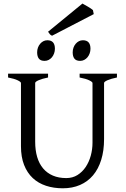

<svg xmlns="http://www.w3.org/2000/svg" viewBox="-20 -1020 694 1055"><path d="M622.6 -594.2Q589.4 -587.4 570.6 -579.1Q551.8 -570.8 551.8 -564V-255.9Q551.8 -191.9 536.1 -141.6Q520.5 -91.3 491.2 -56.6Q461.9 -22 419.9 -3.7Q377.9 14.6 325.2 14.6Q274.9 14.6 232.7 0.7Q190.4 -13.2 159.9 -41.7Q129.4 -70.3 112.3 -113.8Q95.2 -157.2 95.2 -216.8V-564Q95.2 -569.8 77.4 -578.6Q59.6 -587.4 24.4 -594.2V-615.2H244.1V-594.2Q210.9 -587.4 192.1 -579.1Q173.3 -570.8 173.3 -564V-241.2Q173.3 -194.3 184.3 -157.2Q195.3 -120.1 217 -94.5Q238.8 -68.8 270.5 -55.2Q302.2 -41.5 344.2 -41.5Q378.9 -41.5 405.8 -58.3Q432.6 -75.2 450.9 -102.5Q469.2 -129.9 478.8 -164.8Q488.3 -199.7 488.3 -235.8V-564Q488.3 -569.8 470.5 -578.6Q452.6 -587.4 417.5 -594.2V-615.2H622.6ZM477.1 -752.4Q477.1 -738.8 472.7 -726.6Q468.3 -714.4 460.7 -705.3Q453.1 -696.3 442.9 -690.9Q432.6 -685.5 420.4 -685.5Q398.4 -685.5 388.9 -697.8Q379.4 -710 379.4 -732.4Q379.4 -746.1 383.8 -758.3Q388.2 -770.5 396 -779.5Q403.8 -788.6 413.8 -793.7Q423.8 -798.8 435.5 -798.8Q477.1 -798.8 477.1 -752.4ZM281.7 -752.4Q281.7 -738.8 277.3 -726.6Q272.9 -714.4 265.4 -705.3Q257.8 -696.3 247.6 -690.9Q237.3 -685.5 225.1 -685.5Q203.1 -685.5 193.6 -697.8Q184.1 -710 184.1 -732.4Q184.1 -746.1 188.5 -758.3Q192.9 -770.5 200.7 -779.5Q208.5 -788.6 218.5 -793.7Q228.5 -798.8 240.2 -798.8Q281.7 -798.8 281.7 -752.4ZM266.1 -823.7Q257.8 -827.1 254.2 -831.8Q250.5 -836.4 244.1 -845.7L433.1 -1000.5Q438 -997.6 446.3 -992.9Q454.6 -988.3 463.4 -983.2Q472.2 -978 479.5 -973.1Q486.8 -968.3 490.7 -964.4L495.1 -942.4Z"/></svg>

Font: Gentium Unicode
Style: Regular
Weight: 400
Version: Version 1.009